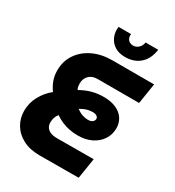

<svg xmlns="http://www.w3.org/2000/svg" viewBox="-208 -1010 1031 1132"><g transform="rotate(30 307.0 -444.5)"><path d="M237 0Q171 0 124 -25Q77 -50 52.5 -91.5Q28 -133 28 -183Q28 -236 53 -282.5Q78 -329 120 -363Q101 -389 89.5 -419.5Q78 -450 78 -487Q78 -549 110 -597Q142 -645 199 -672.5Q256 -700 329 -700H614L592 -561H310Q272 -561 251.5 -539.5Q231 -518 231 -486Q231 -477 232.5 -466Q234 -455 240 -446Q279 -468 316 -478Q353 -488 396 -488Q445 -488 480 -472Q515 -456 533 -428Q551 -400 551 -365Q551 -322 528.5 -287.5Q506 -253 466 -233.5Q426 -214 374 -214Q344 -214 316 -219.5Q288 -225 263 -236Q238 -247 217 -262Q206 -248 201 -233.5Q196 -219 196 -201Q196 -182 205 -168Q214 -154 232 -146.5Q250 -139 277 -139L526 -140L504 -1ZM379 -324Q400 -324 410.5 -333Q421 -342 421 -353Q421 -364 411 -371Q401 -378 382 -378Q361 -378 342 -372Q323 -366 301 -353Q320 -338 340.5 -331Q361 -324 379 -324ZM384 -754Q341 -754 312.5 -772.5Q284 -791 271 -822Q258 -853 263 -889H348Q346 -872 351.5 -860Q357 -848 368 -842Q379 -836 391 -836Q411 -836 427 -850Q443 -864 447 -889H533Q524 -824 484.5 -789Q445 -754 384 -754Z"/></g></svg>

Font: MuseoModerno
Style: Bold Italic
Weight: 700
Italic angle: -9°
Designer: Pablo Cosgaya, Héctor Gatti, Marcela Romero, and the Authors of The MuseoModerno Project.
Foundry: Omnibus-Type Team
Version: Version 1.003